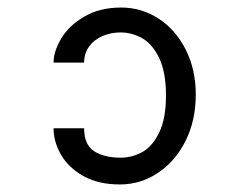

<svg xmlns="http://www.w3.org/2000/svg" viewBox="-20 -520 640 509"><path d="M300 -102Q330 -102 357 -116.8Q384 -131.5 402 -168.5Q420 -205.5 420 -267Q420 -328.5 402 -366Q384 -403.5 356.8 -418.8Q329.5 -434 300 -434Q274 -434 251.8 -424.5Q229.5 -415 216.2 -396.8Q203 -378.5 203 -354H122Q122 -384 142.5 -418.2Q163 -452.5 203.8 -476.2Q244.5 -500 301.5 -500Q355 -500 400.2 -470.8Q445.5 -441.5 472.2 -388.8Q499 -336 499 -269.5Q499 -200.5 471.8 -146.2Q444.5 -92 398.5 -61.5Q352.5 -31 298 -31Q241 -31 201.2 -53.2Q161.5 -75.5 141.8 -109.8Q122 -144 122 -180H203Q203 -136.5 229.5 -119.2Q256 -102 300 -102Z"/></svg>

Font: JuliaMono
Style: Bold
Weight: 700
Monospace: yes
Designer: cormullion
Foundry: corm
Version: Version 0.055; ttfautohint (v1.8.4)